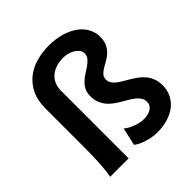

<svg xmlns="http://www.w3.org/2000/svg" viewBox="-211 -947 1115 1115"><g transform="rotate(-45 347.0 -389.5)"><path d="M326.7 -143.1Q336.9 -134.3 350.8 -126Q364.7 -117.7 381.1 -111.6Q397.5 -105.5 414.8 -101.6Q432.1 -97.7 449.2 -97.7Q467.3 -97.7 482.4 -101.6Q497.6 -105.5 508.8 -112.8Q520 -120.1 526.4 -130.9Q532.7 -141.6 532.7 -155.8Q532.7 -176.8 522 -192.4Q511.2 -208 493.9 -220.9Q476.6 -233.9 454.8 -245.8Q433.1 -257.8 411.6 -271.5Q394 -282.7 377.9 -295.9Q361.8 -309.1 349.4 -325.9Q336.9 -342.8 329.6 -364Q322.3 -385.3 322.3 -412.6Q322.3 -442.4 333.7 -463.4Q345.2 -484.4 362.1 -499.8Q378.9 -515.1 398.9 -527.3Q418.9 -539.6 435.8 -551.8Q452.6 -564 464.1 -578.4Q475.6 -592.8 475.6 -612.3Q475.6 -627.4 465.8 -640.4Q456.1 -653.3 440.7 -662.6Q425.3 -671.9 406.7 -677Q388.2 -682.1 370.1 -682.1Q335 -682.1 307.9 -672.9Q280.8 -663.6 262.2 -646.7Q243.7 -629.9 234.1 -606.9Q224.6 -584 224.6 -556.6V0H73.2Q77.1 -19 80.1 -45.9Q83 -72.8 84.7 -104.2Q86.4 -135.7 87.2 -170.7Q87.9 -205.6 87.9 -241.2V-546.9Q87.9 -612.8 110.8 -659.2Q133.8 -705.6 171.4 -734.9Q209 -764.2 257.3 -777.6Q305.7 -791 356.4 -791Q418.9 -791 465.8 -776.4Q512.7 -761.7 544.2 -737.3Q575.7 -712.9 591.6 -681.6Q607.4 -650.4 607.4 -617.2Q607.4 -582 596.2 -558.6Q585 -535.2 567.9 -519.3Q550.8 -503.4 531 -492.7Q511.2 -481.9 494.1 -471.4Q477.1 -460.9 465.8 -448.5Q454.6 -436 454.6 -417.5Q454.6 -400.4 462.6 -387.2Q470.7 -374 484.4 -363Q498 -352.1 515.4 -341.8Q532.7 -331.5 551.3 -320.8Q571.8 -308.6 592 -294.4Q612.3 -280.3 628.4 -261.5Q644.5 -242.7 654.5 -218Q664.6 -193.4 664.6 -160.2Q664.6 -119.6 648.4 -87.6Q632.3 -55.7 603.5 -33.4Q574.7 -11.2 534.9 0.5Q495.1 12.2 447.8 12.2Q427.7 12.2 406.5 8.3Q385.3 4.4 365.5 -1.7Q345.7 -7.8 329.3 -16.1Q313 -24.4 302.2 -33.2Z"/></g></svg>

Font: Andika New Basic
Style: Bold
Weight: 700
Designer: Victor Gaultney, Annie Olsen, Pablo Ugerman
Foundry: SIL International
Version: Version 5.500; ttfautohint (v1.8.3)